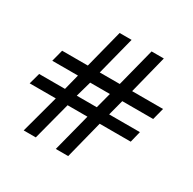

<svg xmlns="http://www.w3.org/2000/svg" viewBox="-163 -919 1094 1088"><g transform="rotate(30 383.5 -375.0)"><path d="M20 -248 40 -320.8H209L234.9 -422.9H66.9L86.9 -500H254.9L318.8 -750H397L333 -500H463.9L527.8 -750H607.9L544.9 -500H747.1L727.1 -422.9H524.9L498 -320.8H699.2L681.2 -248H478L415 0H334L397.9 -248H268.1L203.1 0H124L190.9 -248ZM286.1 -320.8H417L443.8 -422.9H314.9Z"/></g></svg>

Font: Kelly Slab
Style: Regular
Weight: 400
Designer: Denis Masharov
Foundry: Denis Masharov
Version: Version 1.001